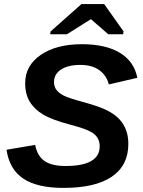

<svg xmlns="http://www.w3.org/2000/svg" viewBox="-20 -916 707 946"><path d="M293 9.8Q162.6 9.8 94.2 -36.4Q25.9 -82.5 12.2 -178.2L153.3 -202.1Q163.6 -147.9 199 -123Q234.4 -98.1 302.7 -98.1Q471.2 -98.1 471.2 -195.3Q471.2 -234.4 441.9 -257.1Q412.6 -279.8 325.7 -301.8Q235.8 -325.7 192.6 -351.6Q149.4 -377.4 126.7 -414.8Q104 -452.1 104 -506.3Q104 -592.8 180.7 -645.5Q257.3 -698.2 383.8 -698.2Q500 -698.2 570.3 -656Q640.6 -613.8 656.7 -532.7L516.1 -500Q505.4 -543.9 469.5 -570.1Q433.6 -596.2 376 -596.2Q315.4 -596.2 280.8 -573.5Q246.1 -550.8 246.1 -511.2Q246.1 -488.3 258.8 -472.2Q271.5 -456.1 295.9 -444.1Q320.3 -432.1 392.6 -412.6Q470.2 -391.1 507.3 -372.3Q544.4 -353.5 566.7 -330.1Q588.9 -306.6 600.6 -276.4Q612.3 -246.1 612.3 -206.5Q612.3 -101.1 531.2 -45.7Q450.2 9.8 293 9.8ZM588.9 -761.2 586.4 -747.1H513.7L428.7 -820.8H426.8L309.6 -747.1H227.1L229.5 -761.2L381.3 -896H493.2Z"/></svg>

Font: Liberation Sans
Style: Bold Italic
Weight: 700
Italic angle: -12°
Designer: Steve Matteson
Foundry: Ascender Corporation
Version: Version 2.1.5